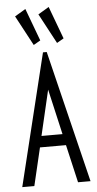

<svg xmlns="http://www.w3.org/2000/svg" viewBox="-58 -883 466 919"><g transform="rotate(-5 175.0 -424.0)"><path d="M279 0 237 -182H112L69 0H11L166 -634H184L339 0ZM175 -454 124 -236H225ZM125 -673 48 -817 100 -848 158 -692ZM237 -673 160 -817 212 -848 270 -692Z"/></g></svg>

Font: Inconsolata ExtraCondensed
Style: Regular
Weight: 400
Width: 2
Monospace: yes
Designer: Raph Levien, Cyreal, Brenton Simpson
Foundry: Raph Levien, Cyreal, Google
Version: Version 3.000; ttfautohint (v1.8.2.53-6de2)